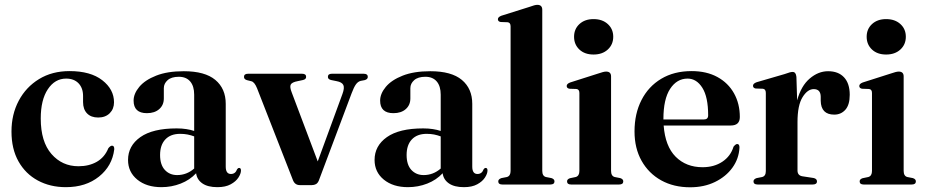

<svg xmlns="http://www.w3.org/2000/svg" viewBox="-20 -763 3827 794"><path d="M451.5 -340Q451.5 -312.5 433.8 -294.8Q416 -277 386 -277Q356.5 -277 340 -294Q323.5 -311 323.5 -341V-366Q323.5 -399 304.8 -418.5Q286 -438 253.5 -438Q207 -438 177.8 -394Q148.5 -350 148.5 -273Q148.5 -177 192.8 -126.2Q237 -75.5 304.5 -75.5Q348.5 -75.5 380.8 -94.2Q413 -113 428 -150Q437 -161 443.5 -160.5Q453 -160.5 452.5 -145.5Q444 -76.5 389.5 -32.8Q335 11 252.5 11Q187.5 11 136.5 -16.5Q85.5 -44 56.5 -95.5Q27.5 -147 27.5 -219Q27.5 -290 57.5 -346.5Q87.5 -403 141.5 -436Q195.5 -469 267.5 -469Q354.5 -469 403 -431.2Q451.5 -393.5 451.5 -340Z M509.5 -101.5Q509.5 -160 560.5 -196Q611.5 -232 710.5 -232Q732.5 -232 750.2 -229.2Q768 -226.5 783 -221.5V-371.5Q783 -407 766.5 -426.2Q750 -445.5 719.5 -445.5Q689 -445.5 673.2 -431.5Q657.5 -417.5 657.5 -398.5V-356Q657.5 -328.5 638.5 -311.8Q619.5 -295 587.5 -295Q532.5 -295 532.5 -347Q532.5 -375.5 556 -403.8Q579.5 -432 625.8 -450.2Q672 -468.5 740 -468.5Q827.5 -468.5 870.5 -432.5Q913.5 -396.5 913.5 -333.5V-74Q913.5 -43.5 935 -43.5Q953.5 -43.5 960.5 -63Q964 -68.5 969 -68.5Q976.5 -68.5 976.5 -58Q976.5 -45 966 -28.8Q955.5 -12.5 934 -0.8Q912.5 11 879 11Q839.5 11 817 -4.5Q794.5 -20 791 -46.5Q765 -18.5 727.2 -3.8Q689.5 11 647.5 11Q586 11 547.8 -20.2Q509.5 -51.5 509.5 -101.5ZM642 -122Q642 -81.5 661.8 -60.2Q681.5 -39 712.5 -39Q752 -39 783 -66V-199Q769.5 -204 755.5 -206.8Q741.5 -209.5 725 -209.5Q685.5 -209.5 663.8 -186.5Q642 -163.5 642 -122Z M1270 2.5H1220Q1199.5 2.5 1191.5 -18L1043 -398Q1032.5 -424 1019.5 -427L1001.5 -431.5Q989 -435 989 -445Q989 -458 1005.5 -458H1229.5Q1246 -458 1246 -445Q1246 -435 1232.5 -432L1211.5 -427.5Q1187 -423 1182.2 -413Q1177.5 -403 1186.5 -380.5L1294 -95.5L1396 -374Q1405.5 -399.5 1399.8 -411.5Q1394 -423.5 1371.5 -427.5L1349.5 -432Q1336 -435 1336 -445Q1336 -458 1352 -458H1484.5Q1501 -458 1501 -445Q1501 -435 1487.5 -431.5L1471.5 -428.5Q1460 -425.5 1451.8 -414Q1443.5 -402.5 1434 -377L1298.5 -16.5Q1294 -5.5 1286.5 -1.5Q1279 2.5 1270 2.5Z M1529 -101.5Q1529 -160 1580 -196Q1631 -232 1730 -232Q1752 -232 1769.8 -229.2Q1787.5 -226.5 1802.5 -221.5V-371.5Q1802.5 -407 1786 -426.2Q1769.5 -445.5 1739 -445.5Q1708.5 -445.5 1692.8 -431.5Q1677 -417.5 1677 -398.5V-356Q1677 -328.5 1658 -311.8Q1639 -295 1607 -295Q1552 -295 1552 -347Q1552 -375.5 1575.5 -403.8Q1599 -432 1645.2 -450.2Q1691.5 -468.5 1759.5 -468.5Q1847 -468.5 1890 -432.5Q1933 -396.5 1933 -333.5V-74Q1933 -43.5 1954.5 -43.5Q1973 -43.5 1980 -63Q1983.5 -68.5 1988.5 -68.5Q1996 -68.5 1996 -58Q1996 -45 1985.5 -28.8Q1975 -12.5 1953.5 -0.8Q1932 11 1898.5 11Q1859 11 1836.5 -4.5Q1814 -20 1810.5 -46.5Q1784.5 -18.5 1746.8 -3.8Q1709 11 1667 11Q1605.5 11 1567.2 -20.2Q1529 -51.5 1529 -101.5ZM1661.5 -122Q1661.5 -81.5 1681.2 -60.2Q1701 -39 1732 -39Q1771.5 -39 1802.5 -66V-199Q1789 -204 1775 -206.8Q1761 -209.5 1744.5 -209.5Q1705 -209.5 1683.2 -186.5Q1661.5 -163.5 1661.5 -122Z M2222.5 -722.5V-56.5Q2222.5 -35 2237.5 -31L2260.5 -26.5Q2273 -22.5 2273 -13Q2273 0 2256 0H2057Q2040.5 0 2040.5 -13Q2040.5 -22 2053.5 -26.5L2076.5 -31Q2091.5 -35.5 2091.5 -56V-654Q2091.5 -669.5 2079.5 -671L2050.5 -672Q2039 -674 2039 -683.5Q2039 -692.5 2053.5 -698L2169.5 -734.5Q2192 -743 2202 -743Q2222.5 -743 2222.5 -722.5Z M2434.5 -537.5Q2398 -537.5 2376 -558.2Q2354 -579 2354 -611Q2354 -643 2376.2 -663.5Q2398.5 -684 2434.5 -684Q2471 -684 2493.5 -663.5Q2516 -643 2516 -611Q2516 -579 2493.5 -558.2Q2471 -537.5 2434.5 -537.5ZM2507 -447V-56.5Q2507 -35 2522 -31L2545 -26.5Q2557.5 -22.5 2557.5 -13Q2557.5 0 2540.5 0H2341.5Q2325 0 2325 -13Q2325 -22 2337 -26L2361 -31Q2376 -35.5 2376 -56V-378.5Q2376 -393.5 2364 -395L2335 -396Q2323.5 -398 2323.5 -407.5Q2323.5 -416.5 2338 -422L2454 -459Q2476.5 -467 2486.5 -467Q2507 -467 2507 -447Z M3039.5 -279Q3039.5 -244 3002 -244H2724.5Q2731 -158 2774.2 -114.8Q2817.5 -71.5 2885.5 -71.5Q2933 -71.5 2967.2 -94.2Q3001.5 -117 3013.5 -156.5Q3022.5 -167.5 3028.5 -167.5Q3038.5 -167.5 3038 -152Q3035.5 -106.5 3008.8 -69.5Q2982 -32.5 2936.8 -10.5Q2891.5 11.5 2834 11.5Q2766 11.5 2714.2 -17.2Q2662.5 -46 2633.2 -98Q2604 -150 2604 -219.5Q2604 -293 2632.8 -349.2Q2661.5 -405.5 2714.5 -437.2Q2767.5 -469 2840 -469Q2902 -469 2946.8 -444.5Q2991.5 -420 3015.5 -377Q3039.5 -334 3039.5 -279ZM2823.5 -438Q2779 -438 2751.2 -395.5Q2723.5 -353 2723.5 -271V-269H2891Q2908.5 -269 2908.5 -286Q2908.5 -362 2884.5 -400Q2860.5 -438 2823.5 -438Z M3273.5 -445 3276.5 -348Q3293 -408 3328.5 -438.2Q3364 -468.5 3404.5 -468.5Q3447 -468.5 3470.5 -443.2Q3494 -418 3494 -371Q3494 -329.5 3476 -309.2Q3458 -289 3430 -289Q3375 -289 3374 -346.5V-363.5Q3373.5 -394.5 3345 -394.5Q3319.5 -394.5 3298.8 -361Q3278 -327.5 3278 -258V-58Q3278 -37.5 3298 -34L3344 -27Q3358.5 -24 3358.5 -13Q3358.5 0 3341 0H3113Q3096 0 3096 -13Q3096 -22 3109 -26.5L3132 -31Q3147 -35 3147 -55.5V-378.5Q3147 -394.5 3135 -396L3105 -397Q3094 -399 3094 -408.5Q3094 -417.5 3109 -423L3224 -456.5Q3239 -462 3246.2 -463.8Q3253.5 -465.5 3258 -465.5Q3271.5 -465.5 3273.5 -445Z M3644.5 -537.5Q3608 -537.5 3586 -558.2Q3564 -579 3564 -611Q3564 -643 3586.2 -663.5Q3608.5 -684 3644.5 -684Q3681 -684 3703.5 -663.5Q3726 -643 3726 -611Q3726 -579 3703.5 -558.2Q3681 -537.5 3644.5 -537.5ZM3717 -447V-56.5Q3717 -35 3732 -31L3755 -26.5Q3767.5 -22.5 3767.5 -13Q3767.5 0 3750.5 0H3551.5Q3535 0 3535 -13Q3535 -22 3547 -26L3571 -31Q3586 -35.5 3586 -56V-378.5Q3586 -393.5 3574 -395L3545 -396Q3533.5 -398 3533.5 -407.5Q3533.5 -416.5 3548 -422L3664 -459Q3686.5 -467 3696.5 -467Q3717 -467 3717 -447Z"/></svg>

Font: Fraunces 72pt SemiBold
Style: Regular
Weight: 600
Version: Version 1.000;[b76b70a41]